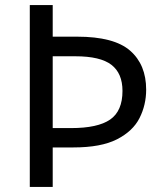

<svg xmlns="http://www.w3.org/2000/svg" viewBox="-20 -734 645 754"><path d="M554 -382Q554 -322 528 -270.5Q502 -219 439.5 -187Q377 -155 268 -155H187V0H97V-714H187V-590H283Q428 -590 491 -535Q554 -480 554 -382ZM259 -231Q364 -231 412.5 -264.5Q461 -298 461 -377Q461 -446 417.5 -479.5Q374 -513 276 -513H187V-231Z"/></svg>

Font: Noto Sans Gunjala Gondi Semibold
Style: Regular
Weight: 600
Designer: Ek Type
Foundry: Ek Type
Version: Version 1.004; ttfautohint (v1.8.4.7-5d5b)